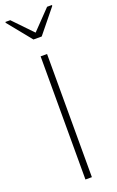

<svg xmlns="http://www.w3.org/2000/svg" viewBox="-175 -964 616 1008"><g transform="rotate(-20 133.0 -460.5)"><path d="M115 0V-688H151V0ZM110 -784 3 -916V-921H30L133 -814L236 -921H263V-916L156 -784Z"/></g></svg>

Font: Saira Thin Thin
Style: Regular
Weight: 250
Version: Version 1.101